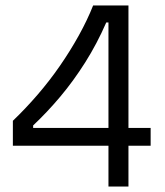

<svg xmlns="http://www.w3.org/2000/svg" viewBox="-20 -681 604 701"><path d="M27 -149V-240Q73 -284 117 -335Q161 -386 199 -441Q237 -496 268 -552Q299 -608 320 -661H449V0H376V-599H368Q334 -521 291 -453Q248 -385 200 -328Q152 -271 101 -223V-214H530V-149Z"/></svg>

Font: Bricolage Grotesque 24pt Light
Style: Regular
Weight: 300
Designer: Mathieu Triay
Foundry: Atelier Triay
Version: Version 1.001;gftools[0.9.33.dev8+g029e19f]